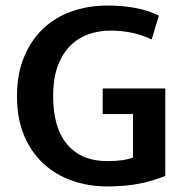

<svg xmlns="http://www.w3.org/2000/svg" viewBox="-20 -660 667 690"><path d="M366 -640Q423 -640 468.5 -631Q514 -622 551 -604L525 -518Q490 -535 453 -542.5Q416 -550 378 -550Q336 -550 298.5 -537Q261 -524 232.5 -495.5Q204 -467 187.5 -422.5Q171 -378 171 -314Q171 -201 221.5 -141Q272 -81 366 -81Q425 -81 458 -94V-250H349V-342H574V-28Q534 -11 483 -0.5Q432 10 366 10Q298 10 238.5 -11Q179 -32 135 -73Q91 -114 66 -174.5Q41 -235 41 -314Q41 -393 66 -454Q91 -515 134.5 -556.5Q178 -598 237.5 -619Q297 -640 366 -640Z"/></svg>

Font: Mukta SemiBold
Style: Regular
Weight: 600
Designer: Girish Dalvi and Yashodeep Gholap
Foundry: Ek Type
Version: Version 2.538;PS 1.002;hotconv 16.6.51;makeotf.lib2.5.65220;